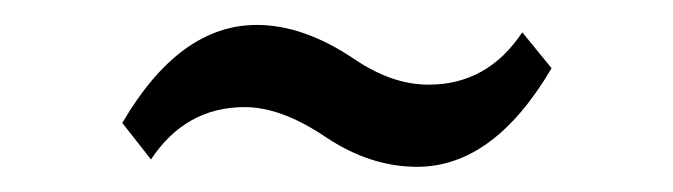

<svg xmlns="http://www.w3.org/2000/svg" viewBox="-20 -771 540 154"><path d="M422.4 -716.3Q376 -637.2 314.5 -637.2Q276.9 -637.2 241.2 -661.1Q205.6 -685.1 176.3 -685.1Q128.9 -685.1 101.1 -643.1L78.1 -672.4Q124 -751 186 -751Q223.6 -751 264.2 -723.6Q294.4 -703.1 323.7 -703.1Q371.1 -703.1 398.9 -745.1Z"/></svg>

Font: BIZ UDPMincho
Style: Regular
Weight: 400
Designer: TypeBank Co., Ltd.
Foundry: Morisawa Inc.
Version: Version 1.06